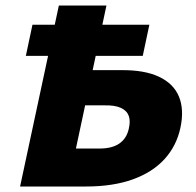

<svg xmlns="http://www.w3.org/2000/svg" viewBox="-20 -678 713 698"><path d="M74 -475 98 -588H523L499 -475ZM53 0 194 -658H367L256 -138H342Q387 -138 413.5 -156Q440 -174 448 -209Q455 -238 448 -257Q441 -276 419 -286Q397 -296 358 -295H268L293 -423H419Q505 -424 558 -399Q611 -374 630.5 -327Q650 -280 636 -214Q622 -148 578.5 -100Q535 -52 463 -26Q391 0 293 0Z"/></svg>

Font: Ysabeau Office Black
Style: Italic
Weight: 900
Italic angle: -12°
Designer: Christian Thalmann (Catharsis Fonts)
Version: Version 2.001;gftools[0.9.30]; featfreeze: tnum,lnum,ss02